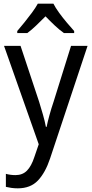

<svg xmlns="http://www.w3.org/2000/svg" viewBox="-20 -786 499 1046"><path d="M2 -536H92L193 -232Q204 -196 214 -161.5Q224 -127 230 -95H234Q239 -120 249 -157Q259 -194 272 -232L367 -536H457L253 77Q227 155 186.5 197.5Q146 240 77 240Q57 240 41 237.5Q25 235 12 232V161Q22 164 36 166Q50 168 64 168Q103 168 127 143.5Q151 119 167 70L191 0ZM271 -766Q282 -744 302 -716.5Q322 -689 344 -663Q366 -637 384 -617V-606H328Q304 -623 278.5 -647Q253 -671 228 -697Q202 -671 177 -647Q152 -623 129 -606H74V-617Q92 -638 113.5 -664.5Q135 -691 154.5 -717.5Q174 -744 186 -766Z"/></svg>

Font: Noto Sans Gurmukhi SemiCondensed
Style: Regular
Weight: 400
Width: 4
Designer: Jelle Bosma - Monotype Design Team
Foundry: Monotype Imaging Inc.
Version: Version 2.004; ttfautohint (v1.8.4.7-5d5b)